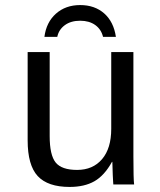

<svg xmlns="http://www.w3.org/2000/svg" viewBox="-20 -736 640 766"><path d="M178.2 -528.3V-193.4Q178.2 -117.2 202.1 -87.6Q226.1 -58.1 287.6 -58.1Q350.6 -58.1 387.2 -101.1Q423.8 -144 423.8 -222.2V-528.3H512.2V-112.8Q512.2 -20.5 515.1 0H432.1Q431.6 -2.4 431.2 -13.2Q430.7 -23.9 429.9 -37.8Q429.2 -51.8 428.2 -90.3H426.8Q396.5 -35.6 356.7 -12.9Q316.9 9.8 257.8 9.8Q170.9 9.8 130.6 -33.4Q90.3 -76.7 90.3 -176.3V-528.3ZM299.8 -715.8Q357.9 -715.8 395.8 -682.4Q433.6 -648.9 442.4 -588.9H391.1Q383.8 -619.1 359.9 -636.2Q335.9 -653.3 299.8 -653.3Q262.7 -653.3 238.5 -635.5Q214.4 -617.7 208.5 -588.9H157.2Q164.6 -647 203.1 -681.4Q241.7 -715.8 299.8 -715.8Z"/></svg>

Font: Courier New
Style: Regular
Weight: 400
Designer: Steve Matteson
Foundry: Ascender Corporation
Version: Version 2.00.3